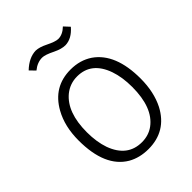

<svg xmlns="http://www.w3.org/2000/svg" viewBox="-198 -764 868 868"><g transform="rotate(-45 236.0 -330.0)"><path d="M235.4 -35.2Q143.6 -35.2 107.4 -133.8Q90.8 -181.6 90.8 -243.2Q90.8 -370.1 157.2 -424.8Q192.4 -453.1 238.3 -453.1Q329.1 -453.1 364.3 -353.5Q380.9 -305.7 380.9 -243.2Q380.9 -110.4 310.5 -58.6Q278.3 -35.2 235.4 -35.2ZM239.3 -496.1Q128.9 -496.1 74.2 -397.5Q38.1 -333 38.1 -243.2Q38.1 -74.2 135.7 -16.6Q178.7 7.8 234.4 7.8Q348.6 7.8 402.3 -93.8Q434.6 -157.2 434.6 -243.2Q434.6 -403.3 344.7 -465.8Q299.8 -496.1 239.3 -496.1ZM297.9 -632.8Q280.3 -632.8 241.2 -652.3Q211.9 -667 188.5 -668Q144.5 -667 102.5 -627L127 -601.6Q155.3 -625 186.5 -625Q205.1 -625 244.1 -605.5Q276.4 -589.8 300.8 -589.8Q341.8 -590.8 377 -631.8L352.5 -658.2Q326.2 -632.8 297.9 -632.8Z"/></g></svg>

Font: Yaldevi Colombo Light
Style: Regular
Weight: 300
Designer: Sol Matas, Denzil Rajitha, Kosala Senevirathne and Pathum Egodawatta
Foundry: Mooniak
Version: Version 1.020 ; ttfautohint (v1.6)